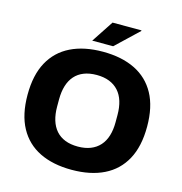

<svg xmlns="http://www.w3.org/2000/svg" viewBox="-126 -991 1061 1117"><g transform="rotate(15 405.0 -432.5)"><path d="M405 12Q292 12 211.5 -27.5Q131 -67 88 -146Q45 -225 45 -344Q45 -463 88 -541.5Q131 -620 211.5 -659.5Q292 -699 405 -699Q518 -699 598.5 -659.5Q679 -620 722 -541.5Q765 -463 765 -344Q765 -225 722 -146Q679 -67 598.5 -27.5Q518 12 405 12ZM405 -128Q448 -128 481 -141Q514 -154 536.5 -179Q559 -204 570 -240Q581 -276 581 -321V-365Q581 -411 570 -447Q559 -483 536.5 -508Q514 -533 481 -546Q448 -559 405 -559Q361 -559 328 -546Q295 -533 273 -508Q251 -483 240 -447Q229 -411 229 -365V-321Q229 -276 240 -240Q251 -204 273 -179Q295 -154 328 -141Q361 -128 405 -128ZM327 -745 414 -877H587L589 -874L453 -745Z"/></g></svg>

Font: Archivo SemiBold ExtraBold
Style: Regular
Weight: 800
Version: Version 2.001